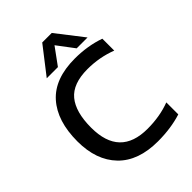

<svg xmlns="http://www.w3.org/2000/svg" viewBox="-244 -962 1085 1085"><g transform="rotate(-45 298.5 -419.0)"><path d="M172.9 -687 297.9 -848.1H374L499 -687H412.1L335.9 -788.1L262.2 -687ZM365.2 9.8Q209 9.8 126 -75.9Q43 -161.6 43 -312Q43 -474.6 122.8 -564.2Q202.6 -653.8 363.8 -653.8Q465.8 -653.8 553.2 -623V-527.8Q467.3 -561 372.1 -561Q255.4 -561 204.1 -499Q152.8 -437 152.8 -312Q152.8 -82 374 -82Q473.1 -82 554.2 -112.8V-17.1Q469.2 9.8 365.2 9.8Z"/></g></svg>

Font: Kanit
Style: Regular
Weight: 400
Designer: Katatrad Team
Foundry: CadsonDemak
Version: Version 1.000;PS 001.000;hotconv 1.0.88;makeotf.lib2.5.64775